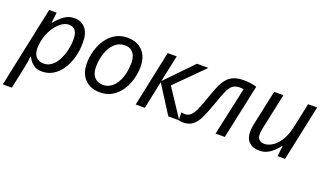

<svg xmlns="http://www.w3.org/2000/svg" viewBox="-98 -1021 2926 1737"><g transform="rotate(20 1364.5 -152.5)"><path d="M-22 240 142 -536H214L202 -436H206Q241 -480 285 -512.5Q329 -545 385 -545Q450 -545 490 -499Q530 -453 530 -362Q530 -289 512 -222Q494 -155 460 -102.5Q426 -50 377.5 -20Q329 10 269 10Q215 10 182 -17.5Q149 -45 132 -82H127Q126 -66 122 -37.5Q118 -9 114 9L65 240ZM262 -63Q302 -63 335 -88.5Q368 -114 391.5 -157Q415 -200 427.5 -254Q440 -308 440 -364Q440 -472 355 -472Q322 -472 287.5 -447.5Q253 -423 224 -381Q195 -339 177.5 -285Q160 -231 160 -171Q160 -123 185 -93Q210 -63 262 -63Z M827 8Q734 8 680.5 -47.5Q627 -103 627 -198Q627 -260 644 -321Q661 -382 694.5 -432Q728 -482 778.5 -512.5Q829 -543 895 -543Q989 -543 1042 -487.5Q1095 -432 1095 -336Q1095 -275 1078 -214Q1061 -153 1027.5 -103Q994 -53 944 -22.5Q894 8 827 8ZM832 -65Q880 -65 919 -98.5Q958 -132 981.5 -195Q1005 -258 1005 -346Q1005 -376 994.5 -404.5Q984 -433 960 -451.5Q936 -470 896 -470Q841 -470 800.5 -432.5Q760 -395 738 -332.5Q716 -270 716 -195Q716 -133 746.5 -99Q777 -65 832 -65Z M1170 0 1283 -536H1370L1315 -278L1565 -536H1675L1410 -271L1589 0H1484L1314 -267L1258 0Z M1625 7Q1612 7 1601 4.5Q1590 2 1584 0V-76Q1598 -70 1617 -70Q1649 -70 1672 -91Q1695 -112 1716 -158Q1737 -204 1762 -279Q1785 -346 1806 -395Q1827 -444 1853.5 -476.5Q1880 -509 1919 -525Q1958 -541 2016 -541Q2050 -541 2082 -536.5Q2114 -532 2140 -524L2028 0H1939L2040 -463Q2033 -465 2023 -466Q2013 -467 2002 -467Q1961 -467 1935.5 -447.5Q1910 -428 1889 -381Q1868 -334 1839 -249Q1810 -167 1783.5 -109.5Q1757 -52 1720.5 -22.5Q1684 7 1625 7Z M2361 10Q2300 10 2263.5 -24Q2227 -58 2227 -123Q2227 -146 2230.5 -166.5Q2234 -187 2238 -209L2308 -536H2397L2325 -199Q2316 -156 2316 -132Q2316 -100 2332.5 -81.5Q2349 -63 2386 -63Q2420 -63 2459.5 -87Q2499 -111 2533 -164Q2567 -217 2586 -305L2635 -536H2722L2608 0H2536L2547 -99H2542Q2523 -75 2497.5 -49.5Q2472 -24 2438.5 -7Q2405 10 2361 10Z"/></g></svg>

Font: Noto Sans IKEA
Style: Italic
Weight: 400
Italic angle: -12°
Designer: Monotype Design Team
Foundry: Monotype Imaging Inc.
Version: Version 2.001